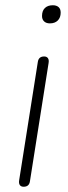

<svg xmlns="http://www.w3.org/2000/svg" viewBox="-20 -705 258 731"><path d="M70 6Q60 6 55.5 -0.5Q51 -7 53 -19L124 -469Q127 -490 148 -490Q158 -490 162.5 -483.5Q167 -477 165 -465L94 -15Q91 6 70 6ZM170 -616Q156 -616 148 -623.5Q140 -631 140 -644Q140 -664 151 -674.5Q162 -685 181 -685Q195 -685 203 -678Q211 -671 211 -657Q211 -638 200 -627Q189 -616 170 -616Z"/></svg>

Font: Nunito Variable Extra Light
Style: Italic
Weight: 200
Italic angle: -9°
Designer: Vernon Adams
Foundry: Vernon Adams
Version: Version 3.602